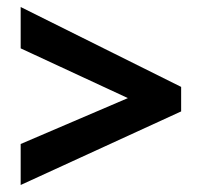

<svg xmlns="http://www.w3.org/2000/svg" viewBox="-20 -635 576 548"><path d="M39 -224V-107L497 -317V-387L39 -615V-497L345 -355Z"/></svg>

Font: Noto Sans Arabic UI SmCn
Style: Bold
Weight: 700
Width: 4
Designer: Monotype Design Team, Nadine Chahine and Nizar Qandah
Foundry: Monotype Imaging Inc.
Version: Version 2.010